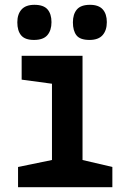

<svg xmlns="http://www.w3.org/2000/svg" viewBox="-20 -778 540 798"><path d="M121 -612Q84 -612 68 -631Q52 -650 52 -685Q52 -719 69.5 -738.5Q87 -758 123 -758Q161 -758 177.5 -739Q194 -720 194 -686Q194 -652 177 -632Q160 -612 121 -612ZM352 -612Q313 -612 298 -631Q283 -650 283 -685Q283 -719 299.5 -738.5Q316 -758 354 -758Q390 -758 407 -739Q424 -720 424 -686Q424 -652 406.5 -632Q389 -612 352 -612ZM55 0V-84L196 -113V-430L70 -447V-546H323V-113L447 -84V0Z"/></svg>

Font: Noto Sans Mono ExtraCondensed
Style: Bold
Weight: 700
Width: 2
Designer: Monotype Design Team
Foundry: Monotype Imaging Inc.
Version: Version 2.014